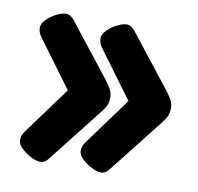

<svg xmlns="http://www.w3.org/2000/svg" viewBox="-56 -527 556 539"><g transform="rotate(10 221.5 -258.0)"><path d="M264 -469Q277 -469 288 -455L405 -306Q416 -292 421.5 -281.5Q427 -271 427 -258Q427 -244 421.5 -233.5Q416 -223 405 -210L288 -61Q278 -47 264 -47Q253 -47 237.5 -55Q222 -63 210 -74.5Q198 -86 198 -98Q198 -109 205 -120L306 -258L205 -395Q198 -406 198 -418Q198 -429 209.5 -441Q221 -453 237 -461Q253 -469 264 -469ZM91 -469Q104 -469 115 -455L232 -306Q243 -292 248.5 -281.5Q254 -271 254 -258Q254 -244 248.5 -233.5Q243 -223 232 -210L115 -61Q105 -47 91 -47Q80 -47 64.5 -55Q49 -63 37 -74.5Q25 -86 25 -98Q25 -109 32 -120L133 -258L32 -395Q25 -406 25 -418Q25 -429 36.5 -441Q48 -453 64 -461Q80 -469 91 -469Z"/></g></svg>

Font: Asap Semi Condensed ExtraBold
Style: Regular
Weight: 800
Width: 4
Designer: Pablo Cosgaya
Foundry: Omnibus-Type
Version: Version 3.001; ttfautohint (v1.8.4.7-5d5b)